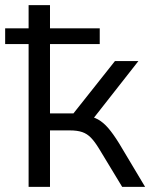

<svg xmlns="http://www.w3.org/2000/svg" viewBox="-25 -725 587 745"><path d="M86 0V-554H-5V-615H86V-705H169V-615H362V-554H169V-285H260L421 -488H512L326 -251L306 -276Q335 -273 355.5 -261.5Q376 -250 395 -228Q414 -206 437 -169L538 0H449L360 -147Q343 -175 328 -190.5Q313 -206 294 -212.5Q275 -219 246 -219H169V0Z"/></svg>

Font: Nunito Sans 11pt
Style: Regular
Weight: 400
Version: Version 3.101;gftools[0.9.27]